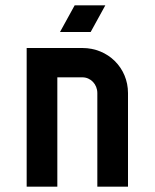

<svg xmlns="http://www.w3.org/2000/svg" viewBox="-20 -700 580 720"><path d="M80 0H195V-410H289C320 -410 345 -384 345 -351V0H460V-351C460 -446 385 -520 289 -520H80ZM205 -580H320L375 -680H260Z"/></svg>

Font: Grotesk 03
Style: Bold
Weight: 500
Designer: Frank Adebiaye, contributions by Jérémy Landes, Ariel Martín Pérez
Foundry: Velvetyne Type Foundry
Version: Version 3.000;Glyphs 3.1.2 (3150)